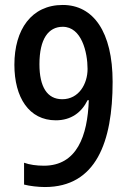

<svg xmlns="http://www.w3.org/2000/svg" viewBox="-20 -744 520 774"><path d="M434 -414C434 -616 356 -724 233 -724C107 -724 38 -625 38 -483C38 -351 97 -259 205 -259C267 -259 309 -291 333 -340H338C333 -196 290 -76 157 -76C127 -76 99 -80 77 -88V0C99 6 135 10 161 10C367 10 434 -171 434 -414ZM233 -636C309 -636 333 -533 333 -466C333 -406 298 -344 231 -344C170 -344 139 -394 139 -485C139 -587 175 -636 233 -636Z"/></svg>

Font: Noto Sans Thai Cond Med
Style: Regular
Weight: 500
Width: 3
Designer: Monotype Design Team
Foundry: Monotype Imaging Inc.
Version: Version 2.002